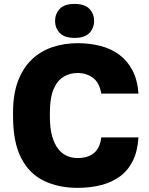

<svg xmlns="http://www.w3.org/2000/svg" viewBox="-20 -930 750 964"><path d="M369.5 13.2Q273.8 13.2 200.3 -22.2Q126.8 -57.7 86.2 -136.7Q45.5 -215.7 45.5 -346V-365Q45.5 -457.2 70.5 -523.3Q95.5 -589.3 139.6 -631.3Q183.7 -673.3 243 -693.3Q302.3 -713.2 369.5 -713.2Q431.3 -713.2 484.9 -699.3Q538.5 -685.3 579.2 -655Q619.8 -624.7 645.1 -576.8Q670.3 -529 675.2 -460H488.5Q479.3 -515.5 446.4 -539.5Q413.5 -563.5 369.5 -563.5Q329.7 -563.5 298.2 -543.9Q266.7 -524.3 248.6 -481.2Q230.5 -438.2 230.5 -365V-344Q230.5 -285.7 241.9 -245.8Q253.3 -205.8 272.6 -181.8Q291.8 -157.7 316.7 -147.1Q341.5 -136.5 369.5 -136.5Q420.8 -136.5 451.4 -161.4Q482 -186.3 488.5 -240H675.2Q670.8 -170.3 646.6 -121.8Q622.3 -73.3 581.7 -43.8Q541 -14.3 487.1 -0.6Q433.2 13.2 369.5 13.2ZM354.5 -739.7Q303.3 -739.7 279.9 -764.7Q256.5 -789.8 256.5 -825Q256.5 -860.2 279.9 -885.3Q303.3 -910.3 354.5 -910.3Q405.7 -910.3 429.1 -885.3Q452.5 -860.2 452.5 -825Q452.5 -789.8 429.1 -764.7Q405.7 -739.7 354.5 -739.7Z"/></svg>

Font: Golos Text
Style: Regular
Weight: 400
Designer: A.Korolkova, Vitaly Kuzmin
Foundry: ParaType Ltd
Version: Version 2.004